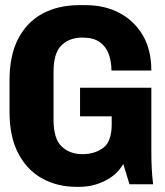

<svg xmlns="http://www.w3.org/2000/svg" viewBox="-20 -716 640 746"><path d="M278 10Q203 10 144 -22.5Q85 -55 51 -120Q17 -185 17 -281V-404Q17 -501 51 -566Q85 -631 146 -663.5Q207 -696 287 -696H314Q386 -696 443.5 -666Q501 -636 534.5 -579.5Q568 -523 568 -442H413Q413 -477 402.5 -506Q392 -535 367.5 -552.5Q343 -570 300 -570Q250 -570 219 -540Q188 -510 188 -437V-251Q188 -177 219.5 -147Q251 -117 300 -117Q348 -117 381 -141.5Q414 -166 414 -233V-264H291V-375H568V-137Q568 -93 569.5 -62.5Q571 -32 575 0H483L459 -79Q435 -37 388 -13.5Q341 10 288 10Z"/></svg>

Font: Chivo Mono
Style: Bold
Weight: 700
Monospace: yes
Designer: Hector Gatti
Foundry: Omnibus-Type
Version: Version 1.008; ttfautohint (v1.8.4.7-5d5b)